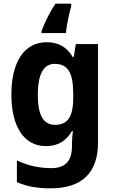

<svg xmlns="http://www.w3.org/2000/svg" viewBox="-20 -786 624 1046"><path d="M368 -753V-766H282C249 -716 223 -662 206 -616V-606H339C343 -647 356 -710 368 -753ZM234 -556C114 -556 42 -451 42 -271C42 -94 112 10 230 10C291 10 338 -14 372 -72H377C374 -51 372 -22 372 0V11C372 93 334 130 260 130C195 130 134 117 72 88V206C128 231 185 240 256 240C430 240 514 152 514 -10V-546H393L382 -476H376C342 -532 296 -556 234 -556ZM278 -438C349 -438 379 -391 379 -274V-253C379 -147 347 -106 280 -106C216 -106 186 -159 186 -269C186 -382 217 -438 278 -438Z"/></svg>

Font: Noto Sans Myanmar SemiCondensed
Style: Bold
Weight: 700
Width: 4
Designer: Monotype Design Team
Foundry: Monotype Imaging Inc.
Version: Version 2.107